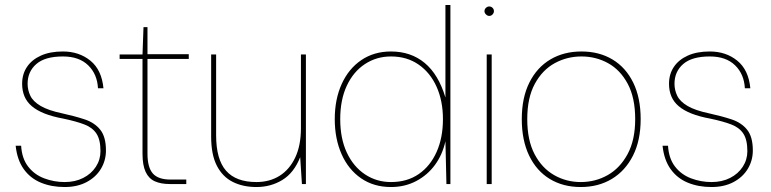

<svg xmlns="http://www.w3.org/2000/svg" viewBox="-20 -740 3099 772"><path d="M240 12Q187 12 144.5 -5.5Q102 -23 75.5 -60Q49 -97 43 -154H65Q68 -103 93 -70.5Q118 -38 157.5 -23Q197 -8 240 -8Q282 -8 314.5 -24.5Q347 -41 365.5 -69.5Q384 -98 384 -132Q384 -178 368 -202.5Q352 -227 319.5 -239.5Q287 -252 235 -263Q191 -271 159.5 -283.5Q128 -296 108 -313Q88 -330 78.5 -352.5Q69 -375 69 -403Q69 -442 88.5 -471Q108 -500 144.5 -516.5Q181 -533 233 -533Q298 -533 343.5 -496Q389 -459 396 -385H374Q371 -442 334.5 -477.5Q298 -513 233 -513Q161 -513 126 -482.5Q91 -452 91 -403Q91 -378 102 -355Q113 -332 143.5 -314Q174 -296 231 -284Q281 -273 320.5 -260Q360 -247 383 -218.5Q406 -190 406 -135Q406 -95 386 -61.5Q366 -28 328.5 -8Q291 12 240 12Z M663 0Q627 0 602.5 -11Q578 -22 565.5 -49Q553 -76 553 -122V-503H461V-521H553L557 -631H573V-522H739V-503H573V-122Q573 -67 594.5 -42.5Q616 -18 666 -18H729V0Z M1011 12Q957 12 916 -8.5Q875 -29 852 -73.5Q829 -118 829 -191V-521H849V-196Q849 -99 889 -53.5Q929 -8 1011 -8Q1064 -8 1104 -33Q1144 -58 1167 -106.5Q1190 -155 1190 -225V-521H1210V0H1194L1187 -108Q1162 -45 1115.5 -16.5Q1069 12 1011 12Z M1552 12Q1483 12 1432 -23Q1381 -58 1353.5 -120Q1326 -182 1326 -261Q1326 -341 1354 -402.5Q1382 -464 1433 -498.5Q1484 -533 1552 -533Q1632 -533 1687.5 -487Q1743 -441 1771 -348V-720H1791V0H1775L1771 -172Q1759 -118 1729 -77Q1699 -36 1653.5 -12Q1608 12 1552 12ZM1552 -8Q1617 -8 1663.5 -40Q1710 -72 1735.5 -129Q1761 -186 1761 -261Q1761 -334 1735.5 -391Q1710 -448 1663 -480.5Q1616 -513 1552 -513Q1494 -513 1447.5 -482.5Q1401 -452 1374.5 -395.5Q1348 -339 1348 -261Q1348 -183 1374.5 -126.5Q1401 -70 1447.5 -39Q1494 -8 1552 -8Z M1937 0V-521H1957V0ZM1947 -676Q1940 -676 1934 -682Q1928 -688 1928 -695Q1928 -703 1934 -708.5Q1940 -714 1947 -714Q1955 -714 1960.5 -708.5Q1966 -703 1966 -695Q1966 -688 1960.5 -682Q1955 -676 1947 -676Z M2315 12Q2244 12 2190.5 -20.5Q2137 -53 2107.5 -114.5Q2078 -176 2078 -261Q2078 -347 2108.5 -408Q2139 -469 2193 -501Q2247 -533 2318 -533Q2389 -533 2442.5 -501Q2496 -469 2526 -408Q2556 -347 2556 -261Q2556 -175 2525 -114Q2494 -53 2440 -20.5Q2386 12 2315 12ZM2315 -8Q2374 -8 2423.5 -36Q2473 -64 2503.5 -120.5Q2534 -177 2534 -261Q2534 -347 2504 -403Q2474 -459 2425 -486Q2376 -513 2318 -513Q2260 -513 2210.5 -486Q2161 -459 2130.5 -403Q2100 -347 2100 -261Q2100 -176 2129.5 -120Q2159 -64 2208 -36Q2257 -8 2315 -8Z M2841 12Q2788 12 2745.5 -5.5Q2703 -23 2676.5 -60Q2650 -97 2644 -154H2666Q2669 -103 2694 -70.5Q2719 -38 2758.5 -23Q2798 -8 2841 -8Q2883 -8 2915.5 -24.5Q2948 -41 2966.5 -69.5Q2985 -98 2985 -132Q2985 -178 2969 -202.5Q2953 -227 2920.5 -239.5Q2888 -252 2836 -263Q2792 -271 2760.5 -283.5Q2729 -296 2709 -313Q2689 -330 2679.5 -352.5Q2670 -375 2670 -403Q2670 -442 2689.5 -471Q2709 -500 2745.5 -516.5Q2782 -533 2834 -533Q2899 -533 2944.5 -496Q2990 -459 2997 -385H2975Q2972 -442 2935.5 -477.5Q2899 -513 2834 -513Q2762 -513 2727 -482.5Q2692 -452 2692 -403Q2692 -378 2703 -355Q2714 -332 2744.5 -314Q2775 -296 2832 -284Q2882 -273 2921.5 -260Q2961 -247 2984 -218.5Q3007 -190 3007 -135Q3007 -95 2987 -61.5Q2967 -28 2929.5 -8Q2892 12 2841 12Z"/></svg>

Font: DM Sans 10pt Thin
Style: Regular
Weight: 250
Version: Version 4.004;gftools[0.9.30]